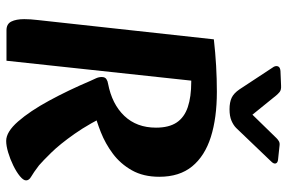

<svg xmlns="http://www.w3.org/2000/svg" viewBox="-178 -766 952 637"><g transform="rotate(90 298.5 -447.0)"><path d="M447 9Q417 9 382.5 -30.5Q348 -70 313.5 -133.5Q279 -197 248 -270Q244 -279 239.5 -288.5Q235 -298 235 -308Q235 -319 242 -323.5Q249 -328 257 -329Q325 -342 364 -383Q403 -424 403 -488Q403 -531 386 -556.5Q369 -582 335 -593.5Q301 -605 251 -605H247L181 8H80Q59 8 51 -8Q43 -24 43 -51Q43 -71 46 -96L110 -680Q154 -685 197.5 -687.5Q241 -690 284 -690Q371 -690 434 -670Q497 -650 531.5 -608Q566 -566 566 -499Q566 -446 544.5 -408Q523 -370 489.5 -345Q456 -320 418 -305Q380 -290 347 -282L353 -342Q389 -267 423.5 -218Q458 -169 486 -140.5Q514 -112 528 -100Q553 -81 565.5 -74Q578 -67 578 -57Q578 -48 564 -36.5Q550 -25 528.5 -14.5Q507 -4 485 2.5Q463 9 447 9ZM517 -872Q524 -880 521.5 -886Q519 -892 509 -893L462 -898Q454 -899 448.5 -896Q443 -893 438 -888L360 -808L296 -887Q292 -892 285 -898Q278 -904 263 -903L215 -901Q203 -900 200 -893.5Q197 -887 201 -879L276 -765Q289 -746 304 -739Q319 -732 342 -732Q365 -732 380 -738.5Q395 -745 404 -754Z"/></g></svg>

Font: Alkatra SemiBold
Style: Regular
Weight: 600
Designer: Suman Bhandary
Version: Version 1.100;gftools[0.9.22]